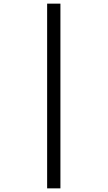

<svg xmlns="http://www.w3.org/2000/svg" viewBox="-20 -819 591 1055"><path d="M239 -799V216H312V-799Z"/></svg>

Font: Noto Sans Sinhala UI
Style: Regular
Weight: 400
Designer: Jelle Bosma - Monotype Design Team
Foundry: Monotype Imaging Inc.
Version: Version 2.006